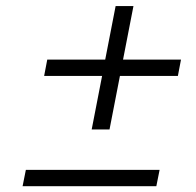

<svg xmlns="http://www.w3.org/2000/svg" viewBox="-20 -728 660 646"><path d="M128.5 -472.5H323.5L288.5 -292.5H348.5L383.5 -472.5H578.5L589 -527.5H394L429 -707.5H369L334 -527.5H139ZM56 -101.5H506L517 -156.5H67Z"/></svg>

Font: Monaspace Krypton ExtraLight
Style: Italic
Weight: 200
Italic angle: -11°
Designer: Riley Cran & the Lettermatic Team
Foundry: Lettermatic
Version: Version 1.101 (Monaspace Krypton)